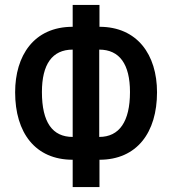

<svg xmlns="http://www.w3.org/2000/svg" viewBox="-20 -744 708 774"><path d="M381 -724H273V-636C116 -636 41 -519 41 -372C41 -209 122 -100 273 -100V10H381V-100C532 -100 613 -210 613 -372C613 -524 533 -636 381 -636ZM273 -544V-192C192 -192 149 -250 149 -373C149 -484 190 -544 273 -544ZM380 -544C462 -544 504 -485 504 -373C504 -254 461 -192 380 -192Z"/></svg>

Font: Noto Sans Display Condensed Medium
Style: Regular
Weight: 500
Width: 3
Designer: Monotype Design Team
Foundry: Monotype Imaging Inc.
Version: Version 1.900